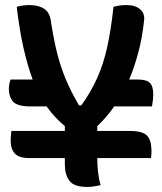

<svg xmlns="http://www.w3.org/2000/svg" viewBox="-20 -729 640 758"><path d="M22 -415H109Q89 -469 73 -539Q57 -609 46 -702Q70 -709 97 -709Q132 -709 155 -694Q178 -679 182 -638Q192 -574 205 -521.5Q218 -469 238.5 -419Q259 -369 292 -313H301Q339 -366 363.5 -420.5Q388 -475 403 -542Q418 -609 428 -702Q453 -709 480 -709Q514 -709 533 -692.5Q552 -676 549 -650Q542 -582 526.5 -523.5Q511 -465 490 -415H524Q559 -415 572 -401.5Q585 -388 585 -356Q585 -336 580 -309H431Q401 -266 364 -231V-212H492Q542 -212 560 -194Q578 -176 578 -131Q578 -124 577.5 -117Q577 -110 576 -105H364Q364 -76 367 -49.5Q370 -23 377 2Q362 5 350.5 7Q339 9 324 9Q272 9 254 -15.5Q236 -40 236 -78V-105H95Q55 -105 38.5 -123Q22 -141 22 -175Q22 -184 23 -193Q24 -202 25 -212H236V-231Q216 -248 198 -267Q180 -286 164 -309H99Q48 -309 31.5 -328Q15 -347 15 -377Q15 -390 17 -399Q19 -408 22 -415Z"/></svg>

Font: Recursive Sn Csl St SmB
Style: Regular
Weight: 600
Version: Version 1.079;hotconv 1.0.112;makeotfexe 2.5.65598; ttfautoh